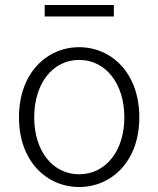

<svg xmlns="http://www.w3.org/2000/svg" viewBox="-20 -736 634 769"><path d="M297 13C426 13 538 -89 538 -266C538 -444 426 -547 297 -547C168 -547 56 -444 56 -266C56 -89 168 13 297 13ZM297 -38C192 -38 117 -130 117 -266C117 -403 192 -496 297 -496C402 -496 478 -403 478 -266C478 -130 402 -38 297 -38ZM159 -670H436V-716H159Z"/></svg>

Font: Noto Sans CJK SC Light
Style: Regular
Weight: 300
Designer: Ryoko NISHIZUKA 西塚涼子 (kana, bopomofo & ideographs); Paul D. Hunt (Latin, Greek & Cyrillic); Sandoll Communications 산돌커뮤니
Foundry: Adobe
Version: Version 2.004;hotconv 1.0.118;makeotfexe 2.5.65603